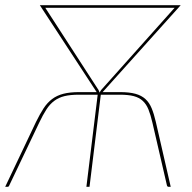

<svg xmlns="http://www.w3.org/2000/svg" viewBox="-28 -720 740 740"><path d="M360.5 -355 317 0H305L348.5 -355H276Q243 -355 220.5 -349.5Q198 -344 181 -331.2Q164 -318.5 150.8 -298Q137.5 -277.5 123 -247L7.5 -5Q6 0 0.5 0H-8L111 -250.5Q126 -281 140.2 -302.8Q154.5 -324.5 172.8 -338.2Q191 -352 216 -358.5Q241 -365 277 -365H344.5L125.5 -700H133.5H135.5H668.5L367.5 -365H434.5Q470.5 -365 494 -358.5Q517.5 -352 532.5 -338.2Q547.5 -324.5 556.5 -302.8Q565.5 -281 572.5 -250.5L630 0H622Q617 0 615.5 -5L559.5 -247Q552.5 -277.5 544.2 -298Q536 -318.5 522.2 -331.2Q508.5 -344 487.5 -349.5Q466.5 -355 433.5 -355ZM344 -385Q349 -378 351.8 -373Q354.5 -368 355.5 -363Q358 -368 361.8 -373Q365.5 -378 372.5 -385L645 -690H146.5Z"/></svg>

Font: Lato Hairline
Style: Italic
Weight: 100
Italic angle: -7°
Designer: Lukasz Dziedzic
Foundry: tyPoland Lukasz Dziedzic
Version: Version 2.007; 2014-02-27